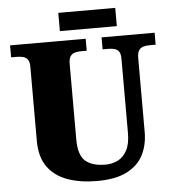

<svg xmlns="http://www.w3.org/2000/svg" viewBox="-58 -911 885 974"><g transform="rotate(-5 384.5 -423.5)"><path d="M396 10Q313 10 248 -13Q183 -36 146.5 -86.5Q110 -137 110 -219V-597Q110 -622 101.5 -633.5Q93 -645 78.5 -649Q64 -653 46 -653H17V-714H402V-653H373Q356 -653 341.5 -649Q327 -645 318.5 -632.5Q310 -620 310 -593V-210Q310 -128 345.5 -98.5Q381 -69 446 -69Q481 -69 510 -83.5Q539 -98 556.5 -131Q574 -164 574 -219V-597Q574 -622 566 -633.5Q558 -645 544 -649Q530 -653 512 -653H483V-714H753V-653H723Q705 -653 690.5 -649Q676 -645 667.5 -632.5Q659 -620 659 -593V-217Q659 -150 632.5 -99Q606 -48 548.5 -19Q491 10 396 10ZM275 -764V-857H565V-764Z"/></g></svg>

Font: Noto Serif Tibetan Black
Style: Regular
Weight: 900
Version: Version 2.103